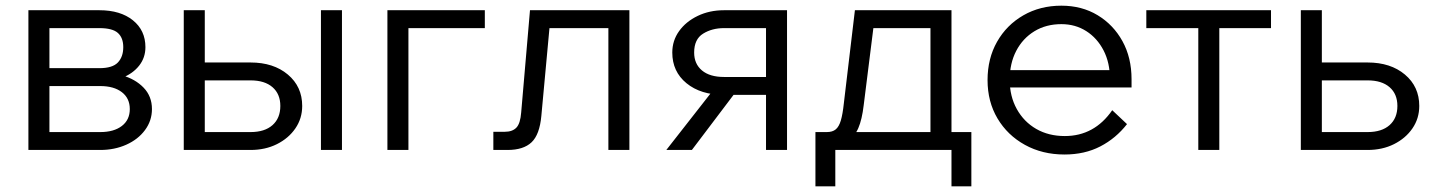

<svg xmlns="http://www.w3.org/2000/svg" viewBox="-20 -528 5043 676"><path d="M80 0V-492H330Q404 -492 448 -456.5Q492 -421 492 -362Q492 -325 470 -297Q448 -269 410 -254L409 -263Q456 -250 485.5 -219.5Q515 -189 515 -144Q515 -103 490.5 -70Q466 -37 424.5 -18.5Q383 0 333 0ZM154 -16 108 -63H333Q381 -63 409 -84.5Q437 -106 437 -144Q437 -182 409 -203.5Q381 -225 333 -225H119V-288H330Q376 -288 395 -308Q414 -328 414 -362Q414 -395 395 -412Q376 -429 330 -429H109L154 -476Z M627 0V-492H701V-12L655 -63H862Q912 -63 939.5 -87.5Q967 -112 967 -155Q967 -197 939.5 -221Q912 -245 862 -245H660V-308H862Q943 -308 993.5 -265.5Q1044 -223 1044 -155Q1044 -111 1020 -76Q996 -41 955 -20.5Q914 0 862 0ZM1110 0V-492H1184V0Z M1344 0V-492H1687V-429H1356L1418 -477V0Z M1717 0V-64H1757Q1784 -64 1798 -78.5Q1812 -93 1815 -132L1846 -492H2196V0H2122V-477L2174 -429H1862L1919 -477L1886 -120Q1880 -54 1851.5 -27Q1823 0 1767 0Z M2677 0V-480L2723 -429H2529Q2487 -429 2455.5 -409.5Q2424 -390 2424 -343Q2424 -303 2451.5 -280Q2479 -257 2529 -257H2718V-194H2529Q2447 -194 2397 -235Q2347 -276 2347 -343Q2347 -385 2371 -418.5Q2395 -452 2436.5 -472Q2478 -492 2529 -492H2751V0ZM2326 0 2506 -230H2590L2416 0Z M2871 -20V-63H2891Q2911 -63 2922.5 -72.5Q2934 -82 2940.5 -104Q2947 -126 2951 -164L2990 -492H3330V-30H3256V-477L3308 -429H3001L3061 -477L3021 -158Q3015 -107 3002 -77Q2989 -47 2965.5 -33.5Q2942 -20 2901 -20ZM2851 128V-63H3400V128H3330V-53L3382 0H2892L2921 -53V128Z M3896 -140 3948 -91Q3909 -41 3854 -12.5Q3799 16 3728 16Q3650 16 3588.5 -18Q3527 -52 3492 -111Q3457 -170 3457 -246Q3457 -322 3490.5 -381Q3524 -440 3583 -474Q3642 -508 3717 -508Q3789 -508 3844.5 -474.5Q3900 -441 3932 -383Q3964 -325 3964 -249V-243H3888V-249Q3888 -307 3865.5 -350.5Q3843 -394 3804.5 -418.5Q3766 -443 3717 -443Q3663 -443 3622 -418Q3581 -393 3558 -349Q3535 -305 3535 -247Q3535 -189 3560 -144Q3585 -99 3628.5 -74Q3672 -49 3729 -49Q3833 -49 3896 -140ZM3964 -220H3519V-281H3948L3964 -249Z M4199 0V-471H4273V0ZM4016 -429V-492H4455V-429Z M4560 0V-492H4634V-12L4588 -63H4795Q4845 -63 4872.5 -87.5Q4900 -112 4900 -155Q4900 -197 4872.5 -221Q4845 -245 4795 -245H4593V-308H4795Q4876 -308 4926.5 -265.5Q4977 -223 4977 -155Q4977 -111 4953 -76Q4929 -41 4888 -20.5Q4847 0 4795 0Z"/></svg>

Font: Wix Madefor Display
Style: Regular
Weight: 400
Designer: Dalton Maag Ltd
Foundry: Dalton Maag Ltd
Version: Version 3.100